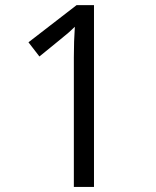

<svg xmlns="http://www.w3.org/2000/svg" viewBox="-20 -734 612 754"><path d="M349.1 0H270V-508.8Q270 -572.3 273.9 -628.9Q263.7 -618.7 251 -607.4Q238.3 -596.2 134.8 -512.2L91.8 -567.9L280.8 -713.9H349.1Z"/></svg>

Font: f06896923
Style: Regular
Weight: 400
Foundry: Ascender Corporation
Version: Version 1.10